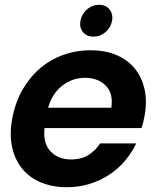

<svg xmlns="http://www.w3.org/2000/svg" viewBox="-20 -773 657 802"><path d="M335 -448Q283 -448 240.5 -415.5Q198 -383 181 -323H445Q454 -383 421.5 -415.5Q389 -448 335 -448ZM549 -174Q531 -136 503 -102.5Q475 -69 437.5 -44Q400 -19 355 -5Q310 9 259 9Q199 9 151 -11Q103 -31 72.5 -68.5Q42 -106 30.5 -159Q19 -212 31 -277Q43 -343 72.5 -395.5Q102 -448 145 -485.5Q188 -523 242.5 -543Q297 -563 359 -563Q419 -563 465.5 -543.5Q512 -524 542 -488Q572 -452 583.5 -401.5Q595 -351 584 -290Q582 -278 579 -265Q576 -252 571 -238H166Q159 -175 191 -141Q223 -107 276 -107Q321 -107 351 -126.5Q381 -146 398 -174ZM371 -620Q342 -620 326.5 -639Q311 -658 316 -686Q321 -714 343 -733.5Q365 -753 394 -753Q422 -753 437.5 -733.5Q453 -714 448 -686Q443 -658 421 -639Q399 -620 371 -620Z"/></svg>

Font: SVN-Poppins SemiBold
Style: Italic
Weight: 600
Italic angle: -10°
Designer: Ninad Kale (Devanagari), Jonny Pinhorn (Latin)
Foundry: Indian Type Foundry
Version: Version 3.002 2017; ttfautohint (v1.8.3)